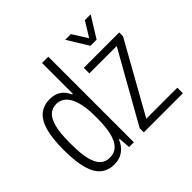

<svg xmlns="http://www.w3.org/2000/svg" viewBox="-170 -929 1147 1147"><g transform="rotate(-45 403.5 -355.5)"><path d="M193 12Q144 12 109.5 -14.5Q75 -41 57 -101.5Q39 -162 39 -265Q39 -363 56.5 -423Q74 -483 109 -510.5Q144 -538 194 -538Q220 -538 241.5 -530.5Q263 -523 280 -506.5Q297 -490 309 -463H315V-723H368V0H328L322 -74H316Q302 -36 270 -12Q238 12 193 12ZM201 -36Q242 -36 267 -61.5Q292 -87 303.5 -136Q315 -185 315 -255V-272Q315 -332 306 -374Q297 -416 281.5 -441.5Q266 -467 245.5 -478.5Q225 -490 201 -490Q166 -490 142.5 -467.5Q119 -445 107 -397.5Q95 -350 95 -273V-253Q95 -176 107 -128Q119 -80 142.5 -58Q166 -36 201 -36ZM452 0V-35L702 -479H471V-526H770V-494L520 -47H782V0ZM511 -723H559L633 -605H604L677 -723H726L644 -591H592Z"/></g></svg>

Font: Archivo Condensed ExtraLight
Style: Regular
Weight: 250
Width: 3
Designer: Hector Gatti
Foundry: Omnibus-Type
Version: Version 2.001